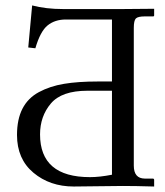

<svg xmlns="http://www.w3.org/2000/svg" viewBox="-20 -678 602 700"><path d="M388.2 -347.2H298.8Q204.6 -347.2 165.3 -300.5Q126 -253.9 126 -188Q126 -32.2 308.1 -32.2Q343.3 -32.2 388.2 -41ZM467.8 -576.2V-74.2Q467.8 -27.3 507.8 -26.9H538.1Q542 -25.9 542 -22V2Q472.2 0 428.2 0Q393.1 0 338.1 1Q283.2 2 249 2Q162.1 2 102.1 -48.1Q42 -98.1 42 -186Q42 -243.2 62 -282Q82 -320.8 122.1 -342.3Q162.1 -363.8 213.1 -372.3Q264.2 -380.9 335.9 -380.9H388.2V-606.9H220.2Q180.2 -606.9 153.6 -585.4Q127 -564 108.9 -502L83 -504.9L97.2 -658.2Q147 -645 210 -645H426.8L542 -646V-622.1Q542 -618.2 538.1 -618.2H507.8Q482.9 -618.2 475.3 -610.6Q467.8 -603 467.8 -576.2Z"/></svg>

Font: Biolilbert
Style: Regular
Weight: 400
Designer: Philipp H. Poll
Foundry: Philipp H. Poll
Version: Version 1.1.0